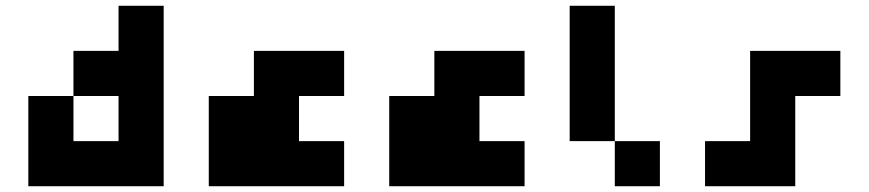

<svg xmlns="http://www.w3.org/2000/svg" viewBox="-20 -645 3009 665"><path d="M390.6 -156.2V-312.5H234.4V-156.2ZM78.1 -312.5H234.4V-468.8H390.6V-625H546.9V0H78.1Z M1171.9 -468.8V-312.5H1015.6V-156.2H1171.9V0H703.1V-312.5H859.4V-468.8Z M1796.9 -468.8V-312.5H1640.6V-156.2H1796.9V0H1328.1V-312.5H1484.4V-468.8Z M2109.4 0V-156.2H1953.1V-625H2109.4V-156.2H2265.6V0Z M2734.4 0H2421.9V-156.2H2578.1V-468.8H2890.6V-312.5H2734.4Z"/></svg>

Font: Sorena-Fanum Normal
Style: Regular
Weight: 400
Designer: Mohammad Darvishi
Version: Version 1.000;March 20, 2024;FontCreator 15.0.0.2958 64-bit